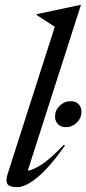

<svg xmlns="http://www.w3.org/2000/svg" viewBox="-20 -762 356 792"><path d="M206 -651.5 130.5 -700.5 131 -703.5 312.5 -742H314L94.5 -58Q113 -59 149.8 -82Q186.5 -105 243.5 -165L248 -161.5Q183.5 -70.5 134.2 -30.2Q85 10 52 10Q20 10 11 -2.5Q2 -15 12 -46ZM252 -237.5Q230 -237.5 218.5 -250.5Q207 -263.5 207 -280.5Q207 -307 226.2 -325.8Q245.5 -344.5 271.5 -344.5Q293.5 -344.5 304.8 -331.8Q316 -319 316 -301.5Q316 -275 296.8 -256.2Q277.5 -237.5 252 -237.5Z"/></svg>

Font: Newsreader Display
Style: Italic
Weight: 400
Italic angle: -17°
Designer: Hugues Gentile
Foundry: Production Type
Version: Version 1.001